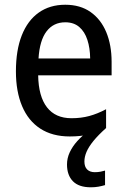

<svg xmlns="http://www.w3.org/2000/svg" viewBox="-20 -568 537 813"><path d="M337.4 115.7Q337.4 138.2 349.1 149.7Q360.8 161.1 381.3 161.1Q394.5 161.1 406 158.9Q417.5 156.7 424.8 154.3V215.8Q411.6 219.7 397 222.4Q382.3 225.1 364.7 225.1Q314 225.1 288.8 199.5Q263.7 173.8 263.7 128.4Q263.7 101.6 275.4 76.7Q287.1 51.8 306.9 29.8Q326.7 7.8 350.1 -9.3L428.7 -25.4Q396 3.9 375.7 28.8Q355.5 53.7 346.4 75Q337.4 96.2 337.4 115.7ZM256.3 -547.9Q319.8 -547.9 363.5 -517.1Q407.2 -486.3 429.9 -431.9Q452.6 -377.4 452.6 -306.2V-249H141.6Q143.1 -159.7 179 -113.5Q214.8 -67.4 282.7 -67.4Q323.2 -67.4 357.7 -76.7Q392.1 -85.9 429.2 -105.5V-25.4Q394.5 -7.3 358.2 1.2Q321.8 9.8 275.4 9.8Q201.7 9.8 150.6 -23.4Q99.6 -56.6 73.5 -118.7Q47.4 -180.7 47.4 -265.6Q47.4 -355.5 72.3 -418.5Q97.2 -481.4 144 -514.6Q190.9 -547.9 256.3 -547.9ZM256.3 -473.6Q206.5 -473.6 177.2 -435.3Q147.9 -397 143.1 -320.3H361.8Q361.3 -364.3 350.1 -398.9Q338.9 -433.6 315.7 -453.6Q292.5 -473.6 256.3 -473.6Z"/></svg>

Font: Open Sans SemiCondensed Medium
Style: Regular
Weight: 500
Width: 4
Designer: Monotype Design Team
Foundry: Monotype Imaging Inc.
Version: Version 3.000